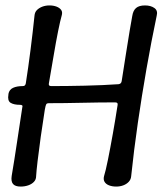

<svg xmlns="http://www.w3.org/2000/svg" viewBox="-20 -687 610 707"><path d="M56 0Q36 0 28 -9.5Q20 -19 23 -39Q33 -98 43 -165.5Q53 -233 62 -291Q64 -297 61.5 -299Q59 -301 54 -301Q31 -301 19 -308.5Q7 -316 11 -339V-341Q14 -357 28 -363.5Q42 -370 64 -370Q69 -370 71.5 -372.5Q74 -375 75 -380Q84 -437 92.5 -504Q101 -571 107 -629Q108 -642 116 -650Q124 -658 136 -662.5Q148 -667 162 -667Q177 -667 188.5 -662.5Q200 -658 205.5 -650Q211 -642 207 -629Q202 -612 194 -572.5Q186 -533 177.5 -482Q169 -431 160 -380Q159 -375 161 -372.5Q163 -370 169 -370Q226 -370 292.5 -371.5Q359 -373 417 -377Q422 -378 424.5 -380.5Q427 -383 428 -388Q436 -438 443.5 -487Q451 -536 457.5 -574Q464 -612 467 -628Q470 -648 481 -657.5Q492 -667 514 -667Q535 -667 548.5 -657.5Q562 -648 557 -629Q537 -534 519.5 -434Q502 -334 487.5 -234Q473 -134 463 -38Q462 -26 454 -17.5Q446 -9 434 -4.5Q422 0 408 0Q393 0 381.5 -4.5Q370 -9 365 -17.5Q360 -26 363 -38Q369 -57 377.5 -99Q386 -141 395.5 -194.5Q405 -248 413 -300Q414 -305 412 -307.5Q410 -310 404 -310Q347 -310 281 -308.5Q215 -307 159 -307Q153 -307 150.5 -303.5Q148 -300 145 -283Q137 -233 130 -183Q123 -133 118.5 -94.5Q114 -56 113 -38Q113 -26 105 -17.5Q97 -9 84 -4.5Q71 0 56 0Z"/></svg>

Font: Winky Sans Light
Style: Italic
Weight: 300
Italic angle: -8.97852°
Designer: Simon Atzbach
Foundry: typofactur
Version: Version 1.205